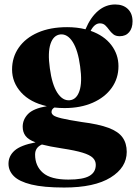

<svg xmlns="http://www.w3.org/2000/svg" viewBox="-20 -594 613 859"><path d="M346 -48Q421.5 -38.5 465.5 -22Q509.5 -5.5 528.2 20.8Q547 47 547 85.5Q547 155.5 474.8 200.2Q402.5 245 267 245Q174.5 245 120 231.5Q65.5 218 41.8 194Q18 170 18 138.5Q18 104 45.2 79.8Q72.5 55.5 139 43Q107 31 94.2 14Q81.5 -3 81.5 -27Q81.5 -59 105.2 -83.8Q129 -108.5 189.5 -119Q115.5 -135.5 74.8 -180.2Q34 -225 34 -283Q34 -338 64 -381Q94 -424 149.2 -448.2Q204.5 -472.5 280.5 -472.5Q324.5 -472.5 362.5 -463Q385 -516.5 418.8 -545.2Q452.5 -574 495.5 -574Q531 -574 552 -553.8Q573 -533.5 573 -498.5Q573 -468 557.8 -450Q542.5 -432 515.5 -432Q497.5 -432 486.8 -440.8Q476 -449.5 468 -460.8Q460 -472 450.8 -480.8Q441.5 -489.5 427 -489.5Q403 -489.5 385.5 -456Q445.5 -435 477.8 -392.8Q510 -350.5 510 -298Q510 -243.5 479.8 -201Q449.5 -158.5 395 -134.5Q340.5 -110.5 269 -110.5Q245.5 -110.5 223.5 -113Q210.5 -105.5 210.5 -93Q210.5 -85 218.8 -78.2Q227 -71.5 255.8 -64.5Q284.5 -57.5 346 -48ZM250 -440Q219 -436.5 206 -397.8Q193 -359 203 -288.5Q212.5 -216.5 236.2 -179.5Q260 -142.5 292 -145.5Q322.5 -148.5 335.5 -187.2Q348.5 -226 338.5 -297Q329 -369 305.5 -406Q282 -443 250 -440ZM137 97.5Q137 148.5 172 179Q207 209.5 286 209.5Q351.5 209.5 380 193Q408.5 176.5 408.5 143.5Q408.5 125 395.2 112Q382 99 349.2 89Q316.5 79 257.5 70Q201.5 61.5 167.5 52.5Q137 66 137 97.5Z"/></svg>

Font: Fraunces 72pt S000
Style: Bold
Weight: 700
Version: Version 1.000; ttfautohint (v1.8.3)